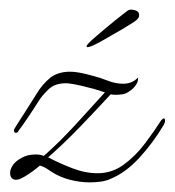

<svg xmlns="http://www.w3.org/2000/svg" viewBox="-20 -372 363 399"><path d="M167 7Q146 7 125 1.5Q104 -4 87 -15Q83 -18 76.5 -22Q70 -26 63 -28Q49 -16 32 -5.5Q15 5 7 0Q1 -3 1 -13Q1 -20 6.5 -28.5Q12 -37 25 -44Q37 -51 54 -51Q64 -51 71 -48Q103 -76 136.5 -112.5Q170 -149 198 -180Q178 -187 152.5 -193Q127 -199 117 -199Q94 -199 81 -186.5Q68 -174 61 -163Q51 -147 38.5 -128.5Q26 -110 19 -101Q17 -96 13 -96Q9 -96 9 -101Q9 -103 11 -106Q13 -109 14 -111Q25 -128 34.5 -143Q44 -158 56 -177Q68 -197 84 -210Q100 -223 126 -223Q142 -223 171 -215Q187 -211 203.5 -204.5Q220 -198 236 -198Q254 -198 266 -210L267 -211V-210Q267 -204 265 -200Q260 -189 247 -181Q241 -177 234 -176Q227 -175 221 -175Q213 -175 210 -176Q175 -138 143.5 -105.5Q112 -73 80 -45Q103 -33 130 -22.5Q157 -12 183 -12Q212 -12 236 -29Q261 -47 281 -73.5Q301 -100 315 -122Q319 -126 320 -126Q323 -126 323 -121Q323 -117 320 -112Q298 -75 269.5 -44Q241 -13 209 0Q200 4 189 5.5Q178 7 167 7ZM162 -274Q160 -274 160 -276Q160 -278 164 -282Q168 -286 170 -288Q181 -298 201.5 -315Q222 -332 235 -342Q240 -346 244 -349Q248 -352 252 -352Q259 -352 264.5 -349Q270 -346 269 -339Q269 -333 257 -325.5Q245 -318 237 -313Q226 -307 210 -297.5Q194 -288 180.5 -281Q167 -274 162 -274Z"/></svg>

Font: Waterfall
Style: Regular
Weight: 400
Designer: Robert E. Leuschke
Foundry: Robert E. Leuschke
Version: Version 1.010; ttfautohint (v1.8.3)